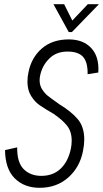

<svg xmlns="http://www.w3.org/2000/svg" viewBox="-20 -888 492 916"><path d="M4 -172 62 -185Q61 -113 93 -81Q125 -49 177 -49Q233 -49 269 -83Q305 -117 318 -178Q322 -197 322 -217Q322 -260 300.5 -287.5Q279 -315 237 -344Q194 -369 170 -385.5Q146 -402 128.5 -430Q111 -458 111 -498Q111 -523 116 -544Q130 -614 180 -657Q230 -700 308 -700Q377 -700 415.5 -658.5Q454 -617 449 -542L398 -534Q399 -591 376.5 -616.5Q354 -642 302 -642Q249 -642 215.5 -609Q182 -576 172 -530Q169 -517 169 -505Q169 -480 181.5 -461Q194 -442 208.5 -430.5Q223 -419 264 -390Q320 -356 351 -319.5Q382 -283 382 -222Q382 -198 376 -168Q361 -90 305.5 -41Q250 8 169 8Q96 8 50.5 -37Q5 -82 4 -172ZM235 -868H286L325 -790L399 -868H452L323 -735H308Z"/></svg>

Font: Decalotype Light Italic
Style: Regular
Weight: 300
Italic angle: -12°
Designer: Alfredo Marco Pradil
Foundry: Alfredo Marco Pradil
Version: Version 1.0